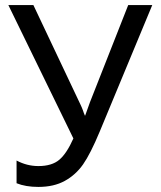

<svg xmlns="http://www.w3.org/2000/svg" viewBox="-20 -734 640 764"><path d="M585.9 -713.9 377 -210.9Q339.8 -121.6 310.5 -79.8Q281.2 -38.1 237.8 -14.2Q194.3 9.8 132.8 9.8Q82 9.8 45.9 -4.9V-95.2Q87.4 -73.2 132.8 -73.2Q186.5 -73.2 216.1 -98.4Q245.6 -123.5 272 -183.1L13.2 -713.9H112.8L299.8 -318.8Q305.7 -306.6 309.6 -295.9Q313.5 -283.7 317.9 -273.9H318.8L337.9 -327.1L490.2 -713.9Z"/></svg>

Font: Noto Mono
Style: Regular
Weight: 400
Designer: Monotype Design Team
Foundry: Monotype Imaging Inc.
Version: Version 1.00